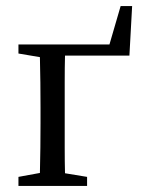

<svg xmlns="http://www.w3.org/2000/svg" viewBox="-20 -615 481 635"><path d="M41 0V-30L112 -43Q113 -81 113.5 -127Q114 -173 114 -208V-260Q114 -295 113.5 -341.5Q113 -388 112 -426L41 -438V-468H342L379 -595H417L408 -431H195Q194 -393 194 -344.5Q194 -296 194 -260V-208Q194 -173 194 -126.5Q194 -80 195 -42L268 -30V0Z"/></svg>

Font: Source Serif 4 Subhead
Style: Regular
Weight: 400
Designer: Frank Grießhammer
Foundry: Adobe Systems Incorporated
Version: Version 4.004;hotconv 1.0.117;makeotfexe 2.5.65602